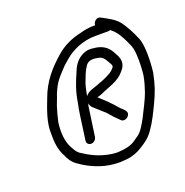

<svg xmlns="http://www.w3.org/2000/svg" viewBox="-111 -739 768 796"><g transform="rotate(-20 273.0 -341.0)"><path d="M435 -573C442 -566 448 -563 454 -555C472 -534 484 -507 496 -479C507 -453 505 -383 500 -347C496 -325 489 -301 482 -281C474 -257 448 -207 437 -185C425 -163 410 -135 392 -122L366 -104C344 -91 322 -88 291 -86C282 -86 273 -87 265 -88C212 -96 176 -116 141 -139C128 -149 122 -162 114 -177C100 -204 96 -244 102 -287C106 -306 114 -336 120 -354L133 -388C136 -399 141 -409 146 -420C161 -453 185 -475 207 -499C220 -510 220 -510 231 -520C263 -548 313 -571 368 -571H426C429 -571 432 -572 435 -573ZM383 -613H374C353 -613 335 -609 316 -604C271 -594 236 -577 205 -550C158 -509 117 -464 93 -397C78 -358 56 -304 58 -255C57 -214 62 -181 76 -154C86 -133 94 -117 113 -103L137 -87C176 -64 223 -44 286 -44C296 -45 306 -45 315 -46C341 -48 366 -58 385 -70C410 -86 428 -97 447 -125C469 -156 482 -184 501 -223C522 -267 532 -296 542 -346C548 -391 550 -469 535 -500C522 -530 507 -560 489 -584C472 -606 442 -621 416 -635C401 -644 383 -629 383 -613ZM224 -178 243 -310C244 -313 245 -316 245 -319C247 -311 250 -304 255 -299C270 -286 287 -270 303 -256C317 -239 333 -222 349 -207C357 -199 371 -202 379 -210C393 -224 383 -237 374 -245C359 -257 348 -274 334 -287C322 -301 303 -316 290 -329C298 -331 304 -333 309 -335C349 -354 390 -361 418 -395C445 -424 437 -449 422 -474C409 -500 392 -517 359 -524C342 -526 326 -530 308 -524C277 -514 257 -491 245 -459C229 -423 213 -384 206 -336C202 -318 198 -296 196 -279L182 -178C180 -166 188 -157 200 -157C211 -157 222 -166 224 -178ZM251 -348C255 -367 258 -384 263 -400C271 -420 280 -448 291 -463C302 -485 322 -487 347 -482C368 -479 375 -466 384 -450C389 -441 394 -436 393 -427C390 -421 378 -410 373 -407C356 -397 336 -387 316 -381C295 -371 265 -368 251 -348Z"/></g></svg>

Font: PolanStronk
Style: Ita
Weight: 500
Version: Version 1.0